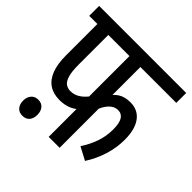

<svg xmlns="http://www.w3.org/2000/svg" viewBox="-167 -768 931 931"><g transform="rotate(45 298.5 -302.0)"><path d="M351 -554V-313L336 -341Q350 -367 375 -383Q400 -399 438 -399Q490 -399 518.5 -360.5Q547 -322 547 -251Q547 -197 530.5 -143.5Q514 -90 483 -42L417 -77Q443 -117 457.5 -158.5Q472 -200 472 -246Q472 -290 459.5 -310Q447 -330 422 -330Q397 -330 377 -309Q357 -288 346 -255L351 -293V0H276V-238L298 -214Q280 -189 251.5 -176Q223 -163 187 -163Q144 -163 115 -182.5Q86 -202 71 -241Q56 -280 56 -338V-554H0V-622H597V-554ZM131 -554V-350Q131 -304 138.5 -278Q146 -252 160 -241.5Q174 -231 194 -231Q224 -231 250 -251Q276 -271 292 -302L276 -252V-554ZM64 -37Q64 -61 77 -76.5Q90 -92 113 -92Q137 -92 149.5 -76.5Q162 -61 162 -37Q162 -12 149.5 3Q137 18 113 18Q90 18 77 3Q64 -12 64 -37Z"/></g></svg>

Font: Noto Sans Devanagari ExtraCondensed
Style: Regular
Weight: 400
Width: 2
Designer: Jelle Bosma - Monotype Design Team
Foundry: Monotype Imaging Inc.
Version: Version 2.006